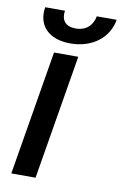

<svg xmlns="http://www.w3.org/2000/svg" viewBox="-84 -780 526 828"><g transform="rotate(10 179.0 -365.5)"><path d="M25.9 0H132.1L223 -545.5H116.8ZM45.5 -731.2C32 -651.3 83.1 -596.2 178.6 -596.2C275.2 -596.2 345.2 -651.3 358.3 -731.2H271.3C264.9 -695.3 240.1 -663.7 190.3 -663.7C139.9 -663.7 126.1 -695.7 132.1 -731.2Z"/></g></svg>

Font: Magic Ui Pro Medium
Style: Italic
Weight: 500
Italic angle: -9.39999°
Designer: Stefan Endress, Andreas Faust
Version: Version 1.000;FEAKit 1.0